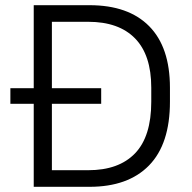

<svg xmlns="http://www.w3.org/2000/svg" viewBox="-20 -720 740 740"><path d="M110 -320H20V-380H110V-700H325Q475 -700 555 -619Q635 -538 635 -382V-328Q635 -165 554.5 -82.5Q474 0 325 0H110ZM320 -64Q438 -64 500.5 -129Q563 -194 563 -328V-382Q563 -508 500.5 -572Q438 -636 320 -636H180V-380H370V-320H180V-64Z"/></svg>

Font: PT Root UI
Style: Regular
Weight: 400
Designer: Vitaly Kuzmin
Foundry: ParaType Ltd.
Version: Version 2.001G